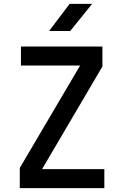

<svg xmlns="http://www.w3.org/2000/svg" viewBox="-20 -970 640 990"><path d="M342 -810 455 -950H339L233 -810ZM518 0V-98H197L508 -627V-730H88V-632H393L82 -104V0Z"/></svg>

Font: Tekne LDO SemiBold
Style: Regular
Weight: 600
Monospace: yes
Designer: Alessio Laiso, Mario Rullo, Paolo Rosset
Foundry: Alessio Laiso
Version: Version 1.000;hotconv 1.0.109;makeotfexe 2.5.65596